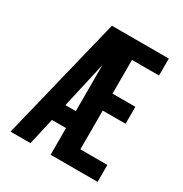

<svg xmlns="http://www.w3.org/2000/svg" viewBox="-171 -863 942 991"><g transform="rotate(30 300.0 -367.5)"><path d="M31 0 211 -735H313Q300 -674 286.5 -612.5Q273 -551 260 -490L208 -260H270V-159H186L150 0ZM270 0V-735H550V-634H389V-433H525V-332H389V-101H550V0Z"/></g></svg>

Font: Iosevka Fixed Extended
Style: Bold
Weight: 700
Width: 7
Monospace: yes
Designer: Belleve Invis
Foundry: Belleve Invis
Version: Version 24.1.1; ttfautohint (v1.8.4)